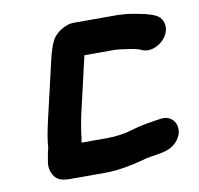

<svg xmlns="http://www.w3.org/2000/svg" viewBox="-67 -591 718 693"><g transform="rotate(-10 292.5 -244.5)"><path d="M77 -90 74 -79C71 -67 70 -53 67 -40C65 -25 67 -10 75 4C86 25 104 32 137 32H263C313 32 359 22 399 12C447 -4 498 4 531 -30C574 -74 547 -134 494 -125C459 -120 420 -114 388 -104C359 -95 327 -90 291 -90H199C204 -111 203 -130 209 -154C210 -163 212 -174 215 -187L264 -399H372C377 -399 382 -399 386 -398C389 -398 393 -398 398 -397C420 -394 448 -391 466 -384L475 -380C509 -368 547 -392 562 -418C582 -454 565 -486 542 -495L533 -499C525 -502 516 -504 507 -507C480 -512 451 -520 420 -520C415 -521 409 -521 402 -521H245C217 -521 185 -500 171 -480C159 -463 148 -426 142 -398L93 -187C85 -151 79 -121 77 -90Z"/></g></svg>

Font: Electronic
Style: TiIt
Weight: 900
Version: Version 1.011